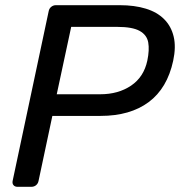

<svg xmlns="http://www.w3.org/2000/svg" viewBox="-20 -720 694 740"><path d="M47.4 0Q37.3 0 32 -6.4Q26.7 -12.7 28.7 -22.9L167.5 -676.3Q169.5 -687.3 177.4 -693.6Q185.3 -700 195.4 -700H441.9Q498.6 -700 542.1 -686.6Q585.6 -673.3 612.7 -646Q639.9 -618.8 649.4 -578.8Q658.9 -538.9 647.5 -485.9Q624.7 -379.8 553.1 -326.5Q481.4 -273.3 367.7 -273.3H181.8L128.6 -22.9Q126.6 -12.7 119.2 -6.4Q111.7 0 100.7 0ZM198.7 -356.7H366.2Q435.9 -356.7 485.1 -389.9Q534.3 -423.1 547.8 -486.3Q556.4 -527.7 551.3 -556.5Q546.1 -585.4 518.2 -600.9Q490.3 -616.4 431.7 -616.4H254.4Z"/></svg>

Font: Rubik Light
Style: Italic
Weight: 300
Italic angle: -12°
Designer: Hubert and Fischer
Foundry: Hubert and Fischer
Version: Version 2.300;gftools[0.9.30]